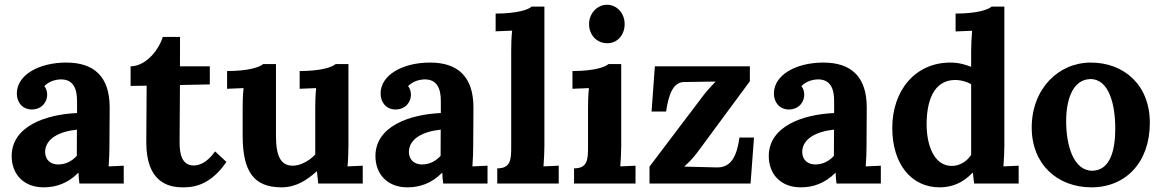

<svg xmlns="http://www.w3.org/2000/svg" viewBox="-20 -783 4956 819"><path d="M307.6 -118.2C286.6 -95.2 259.8 -81.5 228.5 -81.5C199.7 -81.5 173.8 -96.7 172.4 -133.8C172.4 -190.9 231.9 -222.2 308.1 -230ZM51.8 -384.3C51.8 -347.2 74.2 -317.4 113.8 -315.9C160.6 -315.9 181.2 -350.1 181.2 -378.4C181.2 -388.2 179.2 -404.3 168.9 -415.5C186 -433.1 210 -442.9 237.3 -444.3C292 -445.8 308.6 -405.8 308.6 -353V-300.8C173.8 -294.9 29.8 -243.7 29.8 -117.2C29.8 -41 80.1 16.1 166 16.1C218.8 16.1 268.6 -0.5 314 -45.9H314.9C315.4 -28.8 316.4 -19 318.8 0H507.8V-76.2L443.4 -73.2C445.8 -103.5 446.8 -141.1 446.8 -160.6C446.8 -229 447.8 -256.8 447.8 -324.7C447.8 -457.5 379.9 -516.1 262.7 -516.1C145 -516.1 51.8 -462.9 51.8 -384.3Z M537.1 -416.5 605.5 -417.5 604 -176.3C604 -9.3 693.4 16.1 759.3 16.1C795.4 16.1 873 14.6 945.8 -92.3L897.5 -137.2C859.9 -83.5 823.2 -77.1 806.6 -77.1C755.4 -77.1 746.1 -127.4 746.1 -174.3V-188.5C746.1 -213.4 746.6 -278.8 747.6 -420.4L875 -422.9V-500H747.6L748 -625.5H674.3C658.7 -574.2 606.4 -501.5 537.1 -500Z M1466.3 -509.8H1411.6C1397.9 -497.1 1350.6 -480 1258.3 -480V-404.3L1328.6 -407.2C1325.2 -377.4 1324.7 -343.8 1324.7 -319.8V-124C1300.8 -97.7 1261.7 -76.2 1229 -76.2C1178.2 -76.2 1157.2 -115.7 1157.2 -203.6V-509.8H1102.5C1088.9 -497.1 1041.5 -480 948.7 -480V-404.3L1019 -407.2C1015.6 -377.4 1015.1 -343.8 1015.1 -319.8V-205.1C1015.1 -50.8 1062.5 16.1 1181.2 16.1C1245.1 16.1 1290.5 -16.6 1331.1 -52.2H1332L1337.4 0H1527.3V-76.2L1462.4 -73.2C1462.9 -80.6 1463.9 -88.9 1464.4 -97.2C1464.8 -105.5 1464.8 -113.3 1465.3 -121.1C1465.8 -128.9 1465.8 -142.1 1466.3 -160.6Z M1859.4 -118.2C1838.4 -95.2 1811.5 -81.5 1780.3 -81.5C1751.5 -81.5 1725.6 -96.7 1724.1 -133.8C1724.1 -190.9 1783.7 -222.2 1859.9 -230ZM1603.5 -384.3C1603.5 -347.2 1626 -317.4 1665.5 -315.9C1712.4 -315.9 1732.9 -350.1 1732.9 -378.4C1732.9 -388.2 1731 -404.3 1720.7 -415.5C1737.8 -433.1 1761.7 -442.9 1789.1 -444.3C1843.8 -445.8 1860.4 -405.8 1860.4 -353V-300.8C1725.6 -294.9 1581.5 -243.7 1581.5 -117.2C1581.5 -41 1631.8 16.1 1717.8 16.1C1770.5 16.1 1820.3 -0.5 1865.7 -45.9H1866.7C1867.2 -28.8 1868.2 -19 1870.6 0H2059.6V-76.2L1995.1 -73.2C1997.6 -103.5 1998.5 -141.1 1998.5 -160.6C1998.5 -229 1999.5 -256.8 1999.5 -324.7C1999.5 -457.5 1931.6 -516.1 1814.5 -516.1C1696.8 -516.1 1603.5 -462.9 1603.5 -384.3Z M2302.2 -754.9H2248C2234.4 -742.2 2187 -725.1 2094.2 -725.1V-649.4L2164.6 -652.3C2161.1 -622.6 2160.6 -588.9 2160.6 -564.9V-153.8C2160.6 -100.6 2157.2 -64.9 2101.1 -64.9V0H2363.3V-76.2L2298.3 -73.2C2300.8 -103.5 2302.2 -141.1 2302.2 -160.6Z M2629.9 -509.8H2575.7C2562 -497.1 2514.6 -480 2421.9 -480V-404.3L2492.2 -407.2C2488.8 -377.4 2488.3 -343.8 2488.3 -319.8V-153.8C2488.3 -100.6 2484.9 -64.9 2428.7 -64.9V0H2690.9V-76.2L2626 -73.2C2628.4 -103.5 2629.9 -141.1 2629.9 -160.6ZM2644.5 -680.2C2644.5 -726.1 2612.3 -762.7 2568.8 -762.7C2527.8 -762.7 2492.7 -726.1 2492.7 -680.2C2492.7 -635.3 2524.4 -598.6 2570.3 -598.6C2615.2 -598.6 2644.5 -635.3 2644.5 -680.2Z M3181.6 0 3196.3 -196.3H3134.3C3124 -124.5 3103 -68.8 3040 -68.8L2899.4 -72.3V-73.2C2916.5 -88.9 2936 -107.4 2955.6 -134.3L3178.7 -436.5V-500H2773.4L2759.3 -307.1H2821.3C2831.5 -376 2849.6 -431.6 2896.5 -433.1L3031.7 -435.1V-434.1C3027.3 -428.7 3002.4 -404.8 2980 -375.5L2750.5 -72.3V0Z M3537.1 -118.2C3516.1 -95.2 3489.3 -81.5 3458 -81.5C3429.2 -81.5 3403.3 -96.7 3401.9 -133.8C3401.9 -190.9 3461.4 -222.2 3537.6 -230ZM3281.2 -384.3C3281.2 -347.2 3303.7 -317.4 3343.3 -315.9C3390.1 -315.9 3410.6 -350.1 3410.6 -378.4C3410.6 -388.2 3408.7 -404.3 3398.4 -415.5C3415.5 -433.1 3439.5 -442.9 3466.8 -444.3C3521.5 -445.8 3538.1 -405.8 3538.1 -353V-300.8C3403.3 -294.9 3259.3 -243.7 3259.3 -117.2C3259.3 -41 3309.6 16.1 3395.5 16.1C3448.2 16.1 3498 -0.5 3543.5 -45.9H3544.4C3544.9 -28.8 3545.9 -19 3548.3 0H3737.3V-76.2L3672.9 -73.2C3675.3 -103.5 3676.3 -141.1 3676.3 -160.6C3676.3 -229 3677.2 -256.8 3677.2 -324.7C3677.2 -457.5 3609.4 -516.1 3492.2 -516.1C3374.5 -516.1 3281.2 -462.9 3281.2 -384.3Z M4210 -754.9C4196.3 -742.2 4148.9 -725.1 4056.2 -725.1V-648.9L4126.5 -651.9C4124 -621.6 4122.6 -584 4122.6 -564.5V-498C4097.7 -507.3 4070.8 -516.1 4033.7 -516.1C3885.3 -516.1 3786.1 -398.4 3786.1 -237.3C3786.1 -82.5 3868.2 16.1 3987.8 16.1C4037.1 16.1 4084.5 0 4128.9 -46.4H4129.9L4135.3 0H4325.2V-76.2L4260.3 -73.2C4262.7 -103.5 4264.2 -141.1 4264.2 -160.6V-754.9ZM4040 -75.2C3962.9 -75.2 3932.6 -166.5 3932.6 -252.4C3932.6 -346.7 3959.5 -439.5 4051.8 -441.9C4081.1 -441.9 4108.4 -433.1 4122.6 -423.3V-122.6C4105 -94.7 4073.7 -75.2 4040 -75.2Z M4630.9 -445.8C4712.4 -445.8 4737.3 -334 4737.3 -234.4C4737.3 -148.9 4718.8 -56.2 4639.6 -54.7C4559.1 -54.7 4527.8 -162.6 4527.8 -265.6C4527.8 -353.5 4553.2 -443.4 4630.9 -445.8ZM4632.8 -516.1C4495.6 -516.1 4380.9 -404.8 4380.9 -238.8C4380.9 -81.5 4491.2 16.1 4635.7 16.1C4782.2 16.1 4884.8 -90.8 4884.8 -259.3C4884.8 -419.4 4775.9 -516.1 4632.8 -516.1Z"/></svg>

Font: Parastoo
Style: Bold
Weight: 700
Foundry: Saber Rastikerdar (saber.rastikerdar@gmail.com)
Version: Version 2.0.1